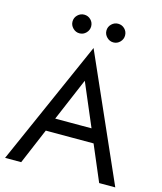

<svg xmlns="http://www.w3.org/2000/svg" viewBox="-130 -999 921 1094"><g transform="rotate(15 330.0 -452.5)"><path d="M147 -210H517L487 -290H177ZM330 -542 450 -260 458 -240 560 0H655L330 -735L5 0H100L204 -246L212 -264ZM375 -850Q375 -828 391.5 -811.5Q408 -795 430 -795Q453 -795 469 -811.5Q485 -828 485 -850Q485 -873 469 -889Q453 -905 430 -905Q408 -905 391.5 -889Q375 -873 375 -850ZM175 -850Q175 -828 191.5 -811.5Q208 -795 230 -795Q253 -795 269 -811.5Q285 -828 285 -850Q285 -873 269 -889Q253 -905 230 -905Q208 -905 191.5 -889Q175 -873 175 -850Z"/></g></svg>

Font: Jost* Book
Style: Regular
Weight: 400
Version: Version 3.000